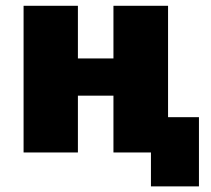

<svg xmlns="http://www.w3.org/2000/svg" viewBox="-20 -540 747 680"><path d="M63.5 0V-519.5H255.9V-333H381.8V-519.5H575.2V-125H684.6V120.1H514.6V0H381.8V-201.2H255.9V0Z"/></svg>

Font: GenEi M Gothic v2 Black
Style: Regular
Weight: 900
Version: Version 2.0